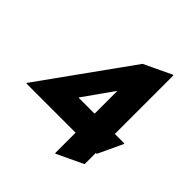

<svg xmlns="http://www.w3.org/2000/svg" viewBox="-202 -892 1047 1047"><g transform="rotate(45 321.5 -368.5)"><path d="M259.8 -294.9H384.3V-471.2ZM389.2 9.8H384.3V-148.4H4.9V-153.3L377 -671.9L535.6 -747.1H540.5V-294.9H613.8V-290L547.4 -148.4H540.5V-62Z"/></g></svg>

Font: Nova Round
Style: Bold
Weight: 700
Designer: Wojciech Kalinowski "wmk69" (wmk69@o2.pl)
Foundry: Wojciech Kalinowski "wmk69" (wmk69@o2.pl)
Version: Version 3.1.0; 2021-05-23